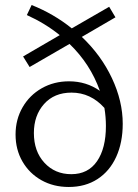

<svg xmlns="http://www.w3.org/2000/svg" viewBox="-20 -738 551 765"><path d="M42 -202Q42 -262 70 -310.5Q98 -359 146.5 -386.5Q195 -414 255 -414Q324 -414 378 -376Q340 -483 257 -563L98 -471L72 -513L218 -598Q160 -645 87 -678L106 -718Q194 -683 266 -625L415 -711L440 -669L306 -591Q383 -518 426 -426.5Q469 -335 469 -245Q469 -170 443 -113Q417 -56 368.5 -24.5Q320 7 254 7Q193 7 145 -20Q97 -47 69.5 -94.5Q42 -142 42 -202ZM264 -44Q331 -44 366.5 -95.5Q402 -147 402 -236Q402 -272 396 -308Q341 -369 265 -369Q196 -369 155.5 -323.5Q115 -278 115 -208Q115 -135 157 -89.5Q199 -44 264 -44Z"/></svg>

Font: LXGW Bright GB
Style: Regular
Weight: 400
Designer: Christian Thalmann (Catharsis Fonts)
Foundry: LXGW / Christian Thalmann (Catharsis Fonts) / Fontworks Inc.
Version: Version 5.510